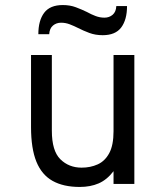

<svg xmlns="http://www.w3.org/2000/svg" viewBox="-20 -729 656 761"><path d="M296 12Q231.5 12 188.5 -12Q145.5 -36 124.2 -88.2Q103 -140.5 103 -225.5V-511H185.5V-211Q185.5 -131 219.2 -97.8Q253 -64.5 303.5 -64.5Q338.5 -64.5 367.2 -77.5Q396 -90.5 413 -122Q430 -153.5 430 -209V-511H512.5V0H430V-50.5Q404 -16.5 371.2 -2.2Q338.5 12 296 12ZM387 -589.5Q358 -589.5 334 -598.5Q310 -607.5 289.5 -618Q272.5 -626.5 256 -632.8Q239.5 -639 222 -639Q203.5 -639 190 -627.8Q176.5 -616.5 175 -593.5H132Q132 -647.5 155 -678.2Q178 -709 229 -709Q257.5 -709 280.8 -700.2Q304 -691.5 324.5 -681.5Q341.5 -672 358.8 -665.5Q376 -659 394 -659Q413 -659 426.5 -670.5Q440 -682 441 -705H483.5Q483.5 -651 460.5 -620.2Q437.5 -589.5 387 -589.5Z"/></svg>

Font: Overpass Mono
Style: Regular
Weight: 400
Designer: Delve Withrington, Dave Bailey
Foundry: Delve Fonts LLC
Version: Version 4.000